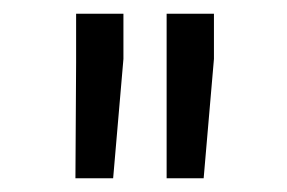

<svg xmlns="http://www.w3.org/2000/svg" viewBox="-20 -770 418 280"><path d="M90 -510 91 -679V-750H160V-684L145 -510ZM223 -510V-750H292V-684L277 -510Z"/></svg>

Font: Freesentation 5 Medium
Style: Regular
Weight: 500
Designer: glyphs from Roboto by Christian Robertson / Hangul glyphs from Noto Sans CJK(Source Han Sans) by Jang Soo-young and Kang
Foundry: PT&
Version: Version 2.001